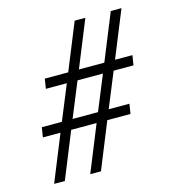

<svg xmlns="http://www.w3.org/2000/svg" viewBox="-100 -746 762 832"><g transform="rotate(-15 280.5 -330.0)"><path d="M41 0 125 -207H46L53 -251H143L207 -407H113L120 -451H225L310 -660H358L273 -451H387L472 -660H520L435 -451H513L506 -407H417L353 -251H446L439 -207H335L251 0H203L287 -207H173L89 0ZM191 -251H305L369 -407H255Z"/></g></svg>

Font: Spectral
Style: Bold Italic
Weight: 700
Italic angle: -10°
Designer: Jean-Baptiste Levee
Foundry: Production Type
Version: Version 2.001